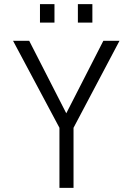

<svg xmlns="http://www.w3.org/2000/svg" viewBox="-20 -907 640 927"><path d="M267 0V-290L43 -710H121L300 -360L479 -710H557L335 -290V0ZM173 -798V-887H243V-798ZM356 -798V-887H426V-798Z"/></svg>

Font: Geist Mono Light
Style: Regular
Weight: 300
Monospace: yes
Designer: Basement.studio, Andrés Briganti, Mateo Zaragoza
Foundry: Basement.studio, Vercel, Andrés Briganti, Guido Ferreyra, Mateo Zaragoza
Version: Version 1.500; ttfautohint (v1.8.4.7-5d5b)